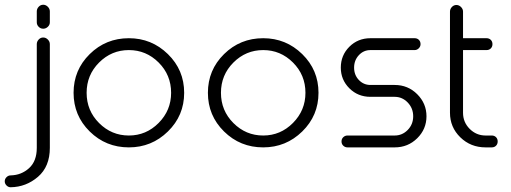

<svg xmlns="http://www.w3.org/2000/svg" viewBox="-62 -621 2152 809"><path d="M-17 168Q-27 168 -34.5 160.5Q-42 153 -42 143Q-42 133 -34.5 125.5Q-27 118 -17 118Q28 117 60.5 87.5Q93 58 93 2V-435Q93 -446 101 -454.5Q109 -463 120 -463Q131 -463 139.5 -454.5Q148 -446 148 -435V2Q148 81 98 124Q48 167 -17 168ZM93 -573Q93 -584 101 -592.5Q109 -601 120 -601Q131 -601 139.5 -592.5Q148 -584 148 -573V-527Q148 -516 139.5 -508Q131 -500 120 -500Q109 -500 101 -508Q93 -516 93 -527Z M659 -230Q659 -305 606.5 -357.5Q554 -410 481 -410Q408 -410 355.5 -357.5Q303 -305 303 -230Q303 -155 355.5 -102.5Q408 -50 481 -50Q554 -50 606.5 -103Q659 -156 659 -230ZM481 0Q384 0 316 -67Q248 -134 248 -230Q248 -326 316 -393Q384 -460 481 -460Q577 -460 645.5 -393Q714 -326 714 -230Q714 -134 645.5 -67Q577 0 481 0Z M1225 -230Q1225 -305 1172.5 -357.5Q1120 -410 1047 -410Q974 -410 921.5 -357.5Q869 -305 869 -230Q869 -155 921.5 -102.5Q974 -50 1047 -50Q1120 -50 1172.5 -103Q1225 -156 1225 -230ZM1047 0Q950 0 882 -67Q814 -134 814 -230Q814 -326 882 -393Q950 -460 1047 -460Q1143 -460 1211.5 -393Q1280 -326 1280 -230Q1280 -134 1211.5 -67Q1143 0 1047 0Z M1685 -460Q1696 -460 1703 -453Q1710 -446 1710 -435Q1710 -425 1702.5 -417.5Q1695 -410 1685 -410H1499Q1470 -410 1450 -388.5Q1430 -367 1430 -336Q1430 -305 1450 -284Q1470 -263 1499 -263H1601Q1657 -263 1696 -224Q1735 -185 1735 -131Q1735 -77 1696 -38.5Q1657 0 1601 0H1402Q1392 0 1384.5 -7Q1377 -14 1377 -25Q1377 -36 1384.5 -43Q1392 -50 1402 -50H1601Q1633 -50 1656 -73.5Q1679 -97 1679 -131Q1679 -165 1656 -189Q1633 -213 1601 -213H1499Q1446 -213 1410 -249Q1374 -285 1374 -336Q1374 -388 1410 -424Q1446 -460 1499 -460Z M2010 -50Q2021 -50 2028 -43Q2035 -36 2035 -25Q2035 -14 2028 -7Q2021 0 2010 0H1984Q1921 0 1877.5 -42.5Q1834 -85 1834 -146V-572Q1834 -583 1842 -591.5Q1850 -600 1861 -600Q1872 -600 1880.5 -591.5Q1889 -583 1889 -572V-460H1988Q1999 -460 2006 -453Q2013 -446 2013 -435Q2013 -424 2006 -417Q1999 -410 1988 -410H1889V-146Q1889 -106 1917 -78Q1945 -50 1984 -50Z"/></svg>

Font: RIT Ala
Style: Regular
Weight: 400
Designer: Radhakrishan VN, Aswathy J
Version: 1.0